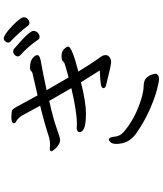

<svg xmlns="http://www.w3.org/2000/svg" viewBox="59 -896 881 1040"><g transform="rotate(-90 500.0 -376.5)"><path d="M620 22Q620 44 589 44Q580 44 535.5 33Q491 22 426 -6.5Q361 -35 295 -81Q240 -121 240 -187Q240 -210 249.5 -219Q259 -228 261 -228Q277 -228 279 -198.5Q281 -169 303 -149Q373 -88 472 -56Q519 -40 551.5 -39.5Q584 -39 597.5 -24.5Q611 -10 615.5 5Q620 20 620 22ZM804 -612Q767 -666 721 -707Q714 -713 714 -721.5Q714 -730 722.5 -738Q731 -746 740.5 -746Q750 -746 754 -742Q758 -738 773 -725.5Q788 -713 806 -696Q852 -652 852 -637Q852 -622 841.5 -612.5Q831 -603 820.5 -603Q810 -603 804 -612ZM352 -742Q352 -756 384 -756Q416 -756 423.5 -751Q431 -746 442 -725.5Q453 -705 469.5 -675Q486 -645 503 -614L621 -641Q630 -643 634.5 -648.5Q639 -654 650 -655H654Q686 -655 703.5 -641.5Q721 -628 721 -615Q721 -602 686 -596Q618 -584 531 -565Q553 -526 600 -446Q671 -465 677.5 -468.5Q684 -472 689.5 -478Q695 -484 717.5 -484Q740 -484 753.5 -470.5Q767 -457 767 -448Q767 -428 632 -393Q680 -315 697 -292Q714 -269 717.5 -262Q721 -255 721 -244.5Q721 -234 712 -226Q703 -218 689.5 -216Q676 -214 628.5 -226Q581 -238 561.5 -242Q542 -246 542 -257Q542 -268 565 -271.5Q588 -275 638 -277Q588 -356 574 -379Q466 -352 406 -352Q346 -352 325 -362Q304 -372 304 -385Q304 -402 327 -402L344 -401H349Q414 -401 542 -431Q512 -482 473 -551Q372 -528 323 -510Q274 -492 260.5 -492Q247 -492 232 -502.5Q217 -513 208.5 -524.5Q200 -536 200 -539Q200 -548 216 -548L234 -546Q256 -546 276 -552Q360 -579 447 -600L392 -701Q377 -723 358 -732Q352 -735 352 -742ZM909 -662Q903 -658 895 -658Q887 -658 879 -667Q868 -684 838 -716.5Q808 -749 798.5 -757Q789 -765 789 -773.5Q789 -782 796 -789.5Q803 -797 812 -797Q831 -797 878.5 -751.5Q926 -706 926 -688.5Q926 -671 909 -662Z"/></g></svg>

Font: LXGW Bright GB
Style: Regular
Weight: 400
Designer: Christian Thalmann (Catharsis Fonts)
Foundry: LXGW / Christian Thalmann (Catharsis Fonts) / Fontworks Inc.
Version: Version 5.510